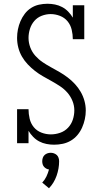

<svg xmlns="http://www.w3.org/2000/svg" viewBox="-20 -763 540 1023"><path d="M268 8Q248 8 227.5 4Q207 0 189 -9.5Q171 -19 156.5 -34Q142 -49 132 -66V0H71V-181H132Q132 -156 138 -130.5Q144 -105 160 -85.5Q176 -66 200.5 -56.5Q225 -47 251 -47Q276 -47 300.5 -55.5Q325 -64 342.5 -82.5Q360 -101 368 -125.5Q376 -150 376 -175Q376 -201 366 -225.5Q356 -250 339 -269.5Q322 -289 300 -303.5Q278 -318 255.5 -330.5Q233 -343 210 -356Q187 -369 166.5 -385Q146 -401 128 -420Q110 -439 97 -461.5Q84 -484 77.5 -509.5Q71 -535 71 -561Q71 -584 75.5 -606.5Q80 -629 89 -650Q98 -671 112 -689.5Q126 -708 145.5 -720.5Q165 -733 187.5 -738Q210 -743 233 -743Q253 -743 273 -739Q293 -735 311 -725.5Q329 -716 343.5 -701Q358 -686 368 -669V-735H429V-554H368Q368 -579 362 -604.5Q356 -630 340 -649.5Q324 -669 299.5 -678.5Q275 -688 250 -688Q226 -688 202.5 -679Q179 -670 163 -651.5Q147 -633 139.5 -609Q132 -585 132 -561Q132 -535 141.5 -510Q151 -485 168.5 -465.5Q186 -446 207.5 -431.5Q229 -417 252 -404.5Q275 -392 297.5 -379Q320 -366 341 -350Q362 -334 379.5 -315Q397 -296 410 -273.5Q423 -251 430 -225.5Q437 -200 437 -174Q437 -151 432 -128Q427 -105 417.5 -83.5Q408 -62 393 -44Q378 -26 358 -14Q338 -2 315 3Q292 8 268 8ZM241 240 205 210Q219 195 227.5 177Q236 159 241 140Q233 139 226 135Q219 131 214 125Q209 119 207 111.5Q205 104 205 96Q205 87 208 78Q211 69 217.5 63Q224 57 232.5 54Q241 51 250 51Q259 51 267.5 54Q276 57 282.5 63Q289 69 292 78Q295 87 295 96Q295 135 281.5 173.5Q268 212 241 240Z"/></svg>

Font: Iosevka Slab Light
Style: Regular
Weight: 300
Monospace: yes
Designer: Belleve Invis
Foundry: Belleve Invis
Version: Version 11.1.0; ttfautohint (v1.8.3)